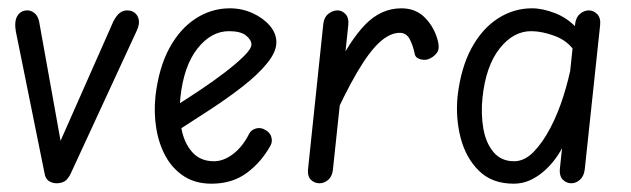

<svg xmlns="http://www.w3.org/2000/svg" viewBox="-20 -441 1518 462"><path d="M87 -25 18 -366Q14 -390 22 -403Q30 -416 46 -416Q55 -416 63 -409.5Q71 -403 74 -390L129 -84L119 -87L253 -390Q261 -405 269 -410.5Q277 -416 286 -416Q297 -416 304.5 -410Q312 -404 314 -393Q316 -382 309 -367L150 -23Q143 -9 135 -4.5Q127 0 116 0Q106 0 97.5 -5.5Q89 -11 87 -25Z M489 1Q450 1 422.5 -17Q395 -35 378.5 -65Q362 -95 356 -132.5Q350 -170 354 -209Q362 -278 387.5 -325Q413 -372 451 -396.5Q489 -421 533 -421Q562 -421 587.5 -409.5Q613 -398 629 -379.5Q645 -361 645 -339Q645 -316 622.5 -288.5Q600 -261 564 -233Q528 -205 487.5 -178.5Q447 -152 411 -129L404 -187Q431 -204 462.5 -225Q494 -246 522 -267.5Q550 -289 567.5 -306.5Q585 -324 585 -334Q585 -345 572 -355.5Q559 -366 531 -366Q488 -366 455 -324Q422 -282 414 -206Q410 -167 416.5 -132Q423 -97 442.5 -75Q462 -53 495 -53Q518 -53 541 -70.5Q564 -88 580 -120Q585 -129 596.5 -132Q608 -135 619 -128Q630 -122 633 -111Q636 -100 631 -91Q609 -51 574 -25Q539 1 489 1Z M749 0Q737 0 728.5 -8Q720 -16 721 -32L758 -384Q760 -400 770.5 -408Q781 -416 792 -416Q803 -416 811.5 -407Q820 -398 818 -380L781 -32Q779 -16 769.5 -8Q760 0 749 0ZM1016 -301Q1006 -295 993 -298Q980 -301 978 -311Q974 -331 966 -346.5Q958 -362 942 -362Q918 -362 893 -339Q868 -316 839 -266.5Q810 -217 773 -135L784 -266Q821 -343 859 -382Q897 -421 946 -421Q981 -421 1003.5 -397.5Q1026 -374 1034 -341Q1038 -324 1032 -315Q1026 -306 1016 -301Z M1216 1Q1164 1 1132.5 -30Q1101 -61 1088.5 -109Q1076 -157 1081 -209Q1089 -278 1114.5 -325Q1140 -372 1178 -396.5Q1216 -421 1260 -421Q1286 -421 1316.5 -409Q1347 -397 1369 -372L1363 -317Q1346 -343 1315 -354.5Q1284 -366 1258 -366Q1215 -366 1182 -324Q1149 -282 1141 -206Q1137 -167 1143 -132Q1149 -97 1167.5 -75Q1186 -53 1217 -53Q1242 -53 1264 -75.5Q1286 -98 1304.5 -133.5Q1323 -169 1336 -210.5Q1349 -252 1356 -290L1339 -97Q1329 -76 1316 -58.5Q1303 -41 1287 -27.5Q1271 -14 1253.5 -6.5Q1236 1 1216 1ZM1355 0Q1343 0 1334.5 -8.5Q1326 -17 1327 -33L1364 -384Q1366 -400 1376 -408Q1386 -416 1397 -416Q1408 -416 1417 -407Q1426 -398 1424 -380L1387 -33Q1385 -17 1375.5 -8.5Q1366 0 1355 0Z"/></svg>

Font: Edu SA Beginner
Style: Regular
Weight: 400
Designer: Tina and Corey Anderson
Foundry: Google for Education
Version: Version 1.003